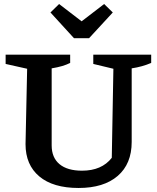

<svg xmlns="http://www.w3.org/2000/svg" viewBox="-20 -924 782 955"><path d="M371 11Q244 11 175.5 -46.5Q107 -104 107 -207L115 -582L8 -606V-652H329V-611Q311 -602 289 -595.5Q267 -589 237 -584V-201Q237 -140 276 -107.5Q315 -75 388 -75Q486 -75 536 -139L544 -582L444 -606V-652H732V-611Q688 -592 635 -584V-218Q635 -109 565.5 -49Q496 11 371 11ZM348 -734 231 -862 274 -904 386 -818 498 -904 541 -862 423 -734Z"/></svg>

Font: Piazzolla SC SemiBold
Style: Regular
Weight: 600
Designer: Juan Pablo del Peral
Foundry: Huerta Tipografica
Version: Version 1.330